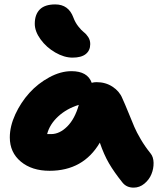

<svg xmlns="http://www.w3.org/2000/svg" viewBox="-20 -777 744 879"><path d="M312 -513.2Q273.9 -513.2 233.2 -536.6Q192.4 -560.1 165.8 -596.7Q139.2 -633.3 139.2 -668Q139.2 -710.4 162.1 -733.6Q185.1 -756.8 232.9 -756.8Q293.9 -756.8 315.9 -696.8Q324.2 -674.3 338.4 -656.2Q352.5 -638.2 364 -629.4Q375.5 -620.6 384.3 -606.7Q393.1 -592.8 393.1 -575.2Q393.1 -545.9 372.6 -529.5Q352.1 -513.2 312 -513.2ZM207 4.9Q126 4.9 75.4 -37.1Q24.9 -79.1 24.9 -147.9Q24.9 -198.7 50 -253.4Q75.2 -308.1 114.5 -351.6Q153.8 -395 205.8 -423.1Q257.8 -451.2 307.1 -451.2Q380.9 -451.2 399.9 -397.9Q410.2 -400.9 421.9 -400.9Q463.4 -400.9 495.1 -380.1Q526.9 -359.4 540 -327.1Q551.8 -301.3 568.4 -260.5Q585 -219.7 595 -196Q605 -172.4 624.5 -139.2Q644 -106 668.9 -75.2Q682.6 -58.6 683.1 -31.7Q683.6 -4.9 673.3 20.3Q663.1 45.4 641.1 63.7Q619.1 82 591.8 82Q559.6 82 541 59.1Q502.9 11.7 479.2 -28.8Q455.6 -69.3 437 -124Q361.3 4.9 207 4.9ZM213.9 -163.1Q252.9 -163.1 287.8 -198Q322.8 -232.9 340.8 -296.9Q285.2 -279.8 246.1 -243.7Q207 -207.5 195.8 -163.1Z"/></svg>

Font: Shantell Sans Irregular Bouncy
Style: Regular
Weight: 800
Designer: Stephen Nixon, Anya Danilova, Shantell Martin
Foundry: Arrow Type
Version: Version 1.006;[9816181b4]